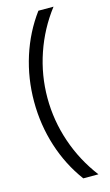

<svg xmlns="http://www.w3.org/2000/svg" viewBox="-135 -800 566 988"><g transform="rotate(-15 148.0 -305.5)"><path d="M259.8 141.1H179.2Q109.9 47.9 73.2 -66.9Q36.6 -181.6 36.6 -305.2Q36.6 -428.7 73.2 -543.5Q109.9 -658.2 179.2 -752H259.8Q186 -655.8 147 -541.3Q107.9 -426.8 107.9 -305.7Q107.9 -185.1 147 -70.3Q186 44.4 259.8 141.1Z"/></g></svg>

Font: Kumbh Sans
Style: Regular
Weight: 400
Version: Version 1.005